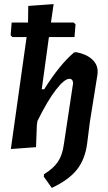

<svg xmlns="http://www.w3.org/2000/svg" viewBox="-20 -724 529 938"><path d="M33 4 110 -543H40L32 -552L37 -614H117L118 -695L242 -704L229 -614H340L349 -605L344 -543H219L184 -288H196Q272 -409 342 -468L353 -469Q401 -460 429.5 -434.5Q458 -409 457 -372L456 -359L419 -128L406 -25Q396 54 356 104.5Q316 155 233 194L194 139L195 127Q240 100 262.5 67Q285 34 292 -19L335 -304L337 -315Q337 -339 319 -339Q295 -339 254 -286.5Q213 -234 163 -133L160 -112L156 -5Z"/></svg>

Font: Alegreya Sans SC
Style: Bold Italic
Weight: 700
Italic angle: -7°
Designer: Juan Pablo del Peral
Foundry: Huerta Tipografica
Version: Version 2.007